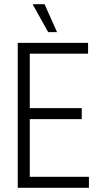

<svg xmlns="http://www.w3.org/2000/svg" viewBox="-20 -889 467 909"><path d="M64 0V-686H397V-635H121V-377H367V-325H121V-52H401V0ZM250 -737H208L136 -866L137 -869H191Z"/></svg>

Font: Archivo ExtraCondensed ExtraLight
Style: Regular
Weight: 250
Width: 2
Designer: Hector Gatti
Foundry: Omnibus-Type
Version: Version 2.001